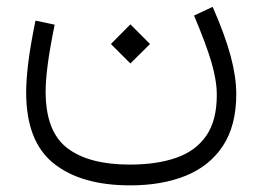

<svg xmlns="http://www.w3.org/2000/svg" viewBox="-20 -332 782 573"><path d="M311 -200.7 369.1 -259.3 427.7 -200.7 369.1 -142.6ZM559.1 -285.6 614.7 -311.5Q651.9 -226.6 668.5 -164.3Q685.1 -102.1 685.1 -51.3Q685.1 43 645.3 103.3Q605.5 163.6 534.4 192.4Q463.4 221.2 368.7 221.2Q221.7 221.2 139.9 155.5Q58.1 89.8 58.1 -56.2Q58.1 -94.7 64.5 -145.8Q70.8 -196.8 85.9 -270.5L143.1 -258.3Q127.9 -183.1 122.1 -137Q116.2 -90.8 116.2 -58.6Q116.2 60.5 180.7 109.9Q245.1 159.2 367.2 159.2Q447.8 159.2 505.9 138.9Q564 118.7 595.5 73.2Q627 27.8 627 -48.3Q627 -91.8 611.1 -146Q595.2 -200.2 559.1 -285.6Z"/></svg>

Font: Estedad-FD Light
Style: Regular
Weight: 300
Designer: Amin Abedi
Version: Version 7.3